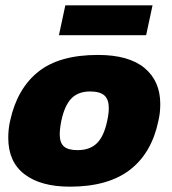

<svg xmlns="http://www.w3.org/2000/svg" viewBox="-20 -690 646 720"><path d="M201 -558 225 -670H552L528 -558ZM242 10Q133 10 72 -36.5Q11 -83 11 -173Q11 -188 12.5 -204Q14 -220 18 -237Q44 -357 123 -420.5Q202 -484 347 -484Q463 -484 522 -435Q581 -386 581 -300Q581 -285 579.5 -269.5Q578 -254 574 -237Q549 -116 467 -53Q385 10 242 10ZM271 -127Q317 -127 343.5 -153Q370 -179 382 -237Q388 -264 388 -285Q388 -317 371.5 -332Q355 -347 318 -347Q273 -347 247.5 -320.5Q222 -294 210 -237Q204 -207 204 -186Q204 -155 219.5 -141Q235 -127 271 -127Z"/></svg>

Font: Kanit
Style: Bold Italic
Weight: 700
Italic angle: -12°
Designer: Katatrad Team
Foundry: CadsonDemak
Version: Version 2.000; ttfautohint (v1.8.3)